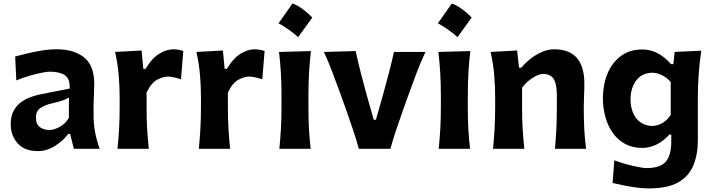

<svg xmlns="http://www.w3.org/2000/svg" viewBox="-20 -847 4062 1093"><path d="M195.8 13.2Q119.1 13.2 80.1 -31.5Q41 -76.2 41 -139.6Q41 -186 58.1 -217Q75.2 -248 102.1 -266.8Q128.9 -285.6 158.4 -295.7Q188 -305.7 212.9 -310.5L376.5 -342.8Q378.9 -400.9 347.9 -419.9Q316.9 -439 262.7 -439Q249 -439 217.5 -432.9Q186 -426.8 147.5 -415.5Q108.9 -404.3 72.8 -389.2L66.4 -525.4Q93.3 -532.2 132.3 -542Q171.4 -551.8 215.8 -559.1Q260.3 -566.4 303.2 -566.4Q401.4 -566.4 459 -520Q516.6 -473.6 516.6 -369.1Q516.6 -342.3 514.6 -304Q512.7 -265.6 512.7 -233.9V-184.6Q512.7 -143.6 520.8 -97.7Q528.8 -51.8 547.4 0H400.4L379.4 -84.5H368.2Q339.4 -45.4 292.7 -16.1Q246.1 13.2 195.8 13.2ZM261.2 -106.9Q286.6 -106.9 319.3 -124.5Q352.1 -142.1 372.1 -176.3L372.6 -292Q361.8 -285.2 342 -277.1Q322.3 -269 271 -257.3Q236.8 -249.5 210.7 -232.4Q184.6 -215.3 184.6 -178.2Q184.6 -139.6 207 -123.3Q229.5 -106.9 261.2 -106.9Z M648.9 0Q654.8 -59.6 658 -115.2Q661.1 -170.9 661.1 -239.7V-294.4Q661.1 -356.9 655.5 -421.4Q649.9 -485.8 635.3 -551.3L786.1 -559.6L795.9 -455.1H808.6Q846.7 -518.1 888.2 -542.2Q929.7 -566.4 965.3 -566.4Q978 -566.4 993.7 -564.2Q1009.3 -562 1023.4 -556.2L1010.3 -395.5Q991.2 -401.9 970.7 -406.5Q950.2 -411.1 936 -411.1Q910.2 -411.1 876 -394Q841.8 -377 814.5 -320.3V-231.4Q814.5 -168.9 817.6 -114.3Q820.8 -59.6 827.1 0Z M1111.8 0Q1117.7 -59.6 1120.8 -115.2Q1124 -170.9 1124 -239.7V-294.4Q1124 -356.9 1118.4 -421.4Q1112.8 -485.8 1098.1 -551.3L1249 -559.6L1258.8 -455.1H1271.5Q1309.6 -518.1 1351.1 -542.2Q1392.6 -566.4 1428.2 -566.4Q1440.9 -566.4 1456.5 -564.2Q1472.2 -562 1486.3 -556.2L1473.1 -395.5Q1454.1 -401.9 1433.6 -406.5Q1413.1 -411.1 1398.9 -411.1Q1373 -411.1 1338.9 -394Q1304.7 -377 1277.3 -320.3V-231.4Q1277.3 -168.9 1280.5 -114.3Q1283.7 -59.6 1290 0Z M1645.1 -827.3Q1675.2 -816 1703.4 -795.1Q1731.6 -774.1 1757.9 -747.3Q1717.6 -690.9 1677.3 -635.5Q1652.6 -657.6 1625 -677.4Q1597.3 -697.3 1565.6 -714.5Q1586 -743.5 1605.9 -771.4Q1625.8 -799.4 1645.1 -827.3ZM1570.3 0Q1576.2 -59.6 1579.3 -115.2Q1582.5 -170.9 1582.5 -239.7V-294.4Q1582.5 -375.5 1578.9 -433.8Q1575.2 -492.2 1568.4 -551.3L1750 -556.2Q1743.2 -495.6 1739.5 -436.3Q1735.8 -377 1735.8 -294.4V-239.7Q1735.8 -170.9 1738.8 -115.2Q1741.7 -59.6 1748.5 0Z M2022.5 0Q2008.3 -52.2 1990.7 -105.2Q1973.1 -158.2 1955.1 -208.5L1920.4 -306.2Q1897.9 -367.2 1874.8 -429Q1851.6 -490.7 1824.2 -551.3L2004.9 -556.2Q2017.6 -496.1 2032.7 -436.8Q2047.9 -377.4 2064.5 -316.9L2107.4 -165.5H2120.1L2163.1 -317.4Q2180.2 -378.9 2195.3 -437Q2210.4 -495.1 2222.7 -551.3H2401.9Q2373.5 -490.2 2350.1 -428.2Q2326.7 -366.2 2304.7 -305.2L2269.5 -206.5Q2251 -154.8 2233.9 -103.5Q2216.8 -52.2 2202.6 0Z M2552.3 -827.3Q2582.4 -816 2610.6 -795.1Q2638.8 -774.1 2665.1 -747.3Q2624.8 -690.9 2584.6 -635.5Q2559.9 -657.6 2532.2 -677.4Q2504.5 -697.3 2472.8 -714.5Q2493.3 -743.5 2513.1 -771.4Q2533 -799.4 2552.3 -827.3ZM2477.5 0Q2483.4 -59.6 2486.6 -115.2Q2489.7 -170.9 2489.7 -239.7V-294.4Q2489.7 -375.5 2486.1 -433.8Q2482.4 -492.2 2475.6 -551.3L2657.2 -556.2Q2650.4 -495.6 2646.7 -436.3Q2643.1 -377 2643.1 -294.4V-239.7Q2643.1 -170.9 2646 -115.2Q2648.9 -59.6 2655.8 0Z M2786.6 0Q2792.5 -59.6 2795.7 -115.2Q2798.8 -170.9 2798.8 -239.7V-294.4Q2798.8 -356.9 2793.2 -421.4Q2787.6 -485.8 2772.9 -551.3L2923.8 -559.6L2934.6 -461.9H2947.8Q2970.2 -488.8 3000.5 -512.7Q3030.8 -536.6 3065.7 -551.5Q3100.6 -566.4 3135.3 -566.4Q3306.6 -566.4 3306.6 -370.1Q3306.6 -334.5 3304.9 -300.8Q3303.2 -267.1 3303.2 -239.7Q3303.2 -170.9 3305.9 -115.2Q3308.6 -59.6 3316.4 0H3139.2Q3144.5 -59.6 3147.2 -114.3Q3149.9 -168.9 3149.9 -231.4V-305.7Q3149.9 -366.2 3132.8 -396Q3115.7 -425.8 3070.8 -425.8Q3045.9 -425.8 3010.7 -402.8Q2975.6 -379.9 2952.1 -348.1V-231.4Q2952.1 -168.9 2955.3 -114.3Q2958.5 -59.6 2964.8 0Z M3673.8 225.6Q3639.6 225.6 3600.6 220.2Q3561.5 214.8 3526.1 207.5Q3490.7 200.2 3467.3 194.8L3477.1 65.4Q3511.2 78.6 3548.3 88.6Q3585.4 98.6 3615.7 104.2Q3646 109.9 3659.2 109.9Q3739.3 109.9 3770.3 73Q3801.3 36.1 3801.3 -39.6V-81.1H3790.5Q3755.9 -42.5 3716.1 -23.7Q3676.3 -4.9 3637.2 -4.9Q3580.1 -4.9 3537.8 -28.1Q3495.6 -51.3 3467.8 -91.3Q3439.9 -131.3 3426 -181.9Q3412.1 -232.4 3412.1 -286.6Q3412.1 -363.3 3437.7 -426.5Q3463.4 -489.7 3513.7 -527.6Q3564 -565.4 3637.2 -565.4Q3685.5 -565.4 3727.1 -542.2Q3768.6 -519 3799.8 -481.9H3813L3820.8 -551.3L3972.2 -558.6Q3952.6 -425.3 3952.6 -294.4V-48.8Q3952.6 32.7 3927 94.7Q3901.4 156.7 3840.6 191.2Q3779.8 225.6 3673.8 225.6ZM3692.9 -129.9Q3757.8 -132.3 3798.3 -192.9V-379.9Q3776.9 -404.8 3749 -418.7Q3721.2 -432.6 3693.8 -433.1Q3631.3 -431.2 3600.3 -387Q3569.3 -342.8 3569.3 -281.2Q3569.3 -242.2 3582.5 -208Q3595.7 -173.8 3623.3 -152.6Q3650.9 -131.3 3692.9 -129.9Z"/></svg>

Font: Pinar Bold
Style: Regular
Weight: 700
Designer: Amin Abedi
Version: Version 3.000